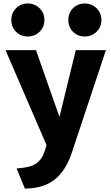

<svg xmlns="http://www.w3.org/2000/svg" viewBox="-20 -854 639 1102"><path d="M247.1 -21 11.7 -566.4H186.5L321.3 -182.6L415 -566.4H587.9L394.5 15.6Q359.4 124 294.9 175.8Q230.5 227.5 123 228.5L75.2 112.8Q122.1 109.4 151.9 100.8Q181.6 92.3 200.2 74.2Q218.8 56.2 228 35.4Q237.3 14.6 247.1 -21ZM399.2 -671.6Q372.1 -698.7 372.1 -739.3Q372.1 -779.8 399.2 -806.9Q426.3 -834 466.3 -834Q506.3 -834 534.2 -806.9Q562 -779.8 562 -739.3Q562 -698.7 534.2 -671.6Q506.3 -644.5 466.3 -644.5Q426.3 -644.5 399.2 -671.6ZM72 -671.6Q44.9 -698.7 44.9 -739.3Q44.9 -779.8 72 -806.9Q99.1 -834 139.2 -834Q179.2 -834 207 -806.9Q234.9 -779.8 234.9 -739.3Q234.9 -698.7 207 -671.6Q179.2 -644.5 139.2 -644.5Q99.1 -644.5 72 -671.6Z"/></svg>

Font: Nobile-bold
Style: Bold
Weight: 700
Version: Version 1.000;PS 001.000;hotconv 1.0.38